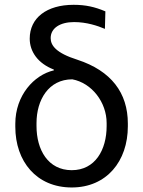

<svg xmlns="http://www.w3.org/2000/svg" viewBox="-20 -785 606 814"><path d="M106 -621.1C106 -566.4 140.6 -516.1 208 -490.2L208.5 -486.8C124 -467.3 44.9 -380.4 44.9 -260.3V-247.6C44.9 -100.6 134.8 9.8 284.2 9.8C432.1 9.8 522 -101.6 522 -249.5V-261.2C522 -391.6 451.2 -484.9 308.1 -531.7C216.8 -560.5 194.8 -592.8 194.8 -623.5C194.8 -666 234.9 -691.4 293.9 -691.4C347.2 -691.4 393.6 -675.8 424.8 -662.6L426.8 -736.8C381.8 -755.9 342.8 -764.6 292 -764.6C177.7 -764.6 106 -709 106 -621.1ZM134.8 -263.2C134.8 -361.3 186 -448.7 286.6 -448.7C369.6 -433.1 432.1 -351.1 432.1 -263.2V-250.5C432.1 -149.4 383.3 -63.5 284.2 -63.5C184.1 -63.5 134.8 -149.4 134.8 -250.5Z"/></svg>

Font: Bert Sans
Style: Regular
Weight: 400
Designer: Christian Robertson (Google), Cristiano Sobral
Foundry: Google, Cristiano Sobral
Version: Version 3.101